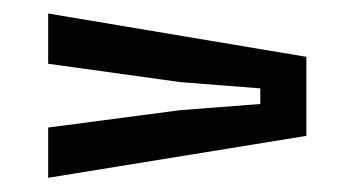

<svg xmlns="http://www.w3.org/2000/svg" viewBox="-20 -522 512 277"><path d="M49.5 -265.5V-338L239.5 -363L355.5 -372V-394.5L240.5 -403.5L49.5 -430V-502.5L422 -440V-326Z"/></svg>

Font: Big Shoulders Stencil Display SemiBold
Style: Regular
Weight: 600
Designer: Patric King
Foundry: XO Type Co
Version: Version 1.000